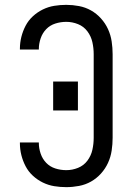

<svg xmlns="http://www.w3.org/2000/svg" viewBox="-20 -763 540 791"><path d="M253 8Q228 8 203.5 4Q179 0 156.5 -11Q134 -22 115.5 -39Q97 -56 85.5 -78Q74 -100 68 -124Q62 -148 62 -173Q62 -174 62 -174.5Q62 -175 62 -176H140Q140 -176 140 -175.5Q140 -175 140 -174Q140 -152 147.5 -130Q155 -108 170.5 -92Q186 -76 208 -69Q230 -62 253 -62Q278 -62 301.5 -71.5Q325 -81 340 -101Q355 -121 360.5 -145.5Q366 -170 366 -195V-540Q366 -565 360.5 -589.5Q355 -614 340 -634Q325 -654 301.5 -663.5Q278 -673 253 -673Q230 -673 208 -666Q186 -659 170.5 -643Q155 -627 147.5 -605Q140 -583 140 -561Q140 -560 140 -559.5Q140 -559 140 -559H62Q62 -560 62 -560.5Q62 -561 62 -562Q62 -587 68 -611Q74 -635 85.5 -657Q97 -679 115.5 -696Q134 -713 156.5 -724Q179 -735 203.5 -739Q228 -743 253 -743Q279 -743 305.5 -738Q332 -733 355 -720Q378 -707 396 -687Q414 -667 425 -643Q436 -619 440 -592.5Q444 -566 444 -540V-195Q444 -169 440 -142.5Q436 -116 425 -92Q414 -68 396 -48Q378 -28 355 -15Q332 -2 305.5 3Q279 8 253 8ZM199 -308V-427H301V-308Z"/></svg>

Font: Iosevka SS04
Style: Regular
Weight: 400
Monospace: yes
Designer: Belleve Invis
Foundry: Belleve Invis
Version: Version 19.0.0; ttfautohint (v1.8.4)